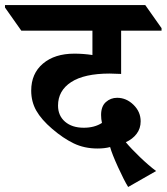

<svg xmlns="http://www.w3.org/2000/svg" viewBox="-89 -642 658 758"><path d="M140.1 -225.1Q140.1 -185.5 167.7 -161.6Q195.3 -137.7 241.7 -137.7Q284.2 -137.7 313.5 -156.7Q310.1 -171.9 310.1 -188Q310.1 -222.2 328.9 -239Q347.7 -255.9 373.5 -255.9Q409.7 -255.9 438 -228.3Q466.3 -200.7 466.3 -163.1Q466.3 -134.8 450.4 -113.8Q434.6 -92.8 407.7 -80.6Q428.2 -55.7 463.6 -21.7Q499 12.2 527.3 33.2L417 96.2Q401.4 71.3 377.2 18.3Q353 -34.7 345.7 -61.5Q324.2 -55.7 295.9 -55.7Q244.1 -55.7 202.1 -75.9Q160.2 -96.2 117.2 -133.1Q74.2 -169.9 54.2 -205.3Q34.2 -240.7 34.2 -284.2Q34.2 -351.6 80.6 -390.9Q127 -430.2 204.6 -430.2Q239.7 -430.2 275.9 -424.8V-521H-4.9L-69.3 -612.3V-622.1H484.4L548.8 -530.8V-521H389.2V-350.1L344.2 -351.6Q243.7 -351.6 191.9 -317.9Q140.1 -284.2 140.1 -225.1Z"/></svg>

Font: Noto Serif Devanagari
Style: Bold
Weight: 700
Designer: Monotype Design Team
Foundry: Monotype Imaging Inc.
Version: Version 1.01